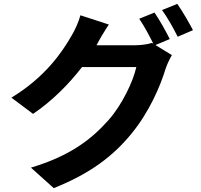

<svg xmlns="http://www.w3.org/2000/svg" viewBox="-20 -884 1040 993"><path d="M779 -819 700 -787C725 -751 753 -698 773 -658L766 -662C744 -655 710 -650 679 -650H479C480 -652 481 -653 482 -655C493 -677 519 -722 543 -757L396 -805C387 -771 366 -725 351 -701C302 -615 214 -485 39 -379L151 -295C250 -362 337 -450 404 -537H685C669 -463 611 -342 543 -265C455 -165 344 -78 140 -17L258 89C446 14 566 -77 661 -194C752 -305 809 -438 836 -527C844 -552 858 -580 869 -599L784 -651L858 -682C840 -719 804 -783 779 -819ZM897 -864 818 -832C846 -794 878 -736 899 -694L978 -728C960 -763 923 -827 897 -864Z"/></svg>

Font: Source Han Sans JP
Style: Bold
Weight: 700
Designer: Ryoko NISHIZUKA 西塚涼子 (kana, bopomofo & ideographs); Paul D. Hunt (Latin, Greek & Cyrillic); Sandoll Communications 산돌커뮤니
Foundry: Adobe
Version: Version 2.002;hotconv 1.0.116;makeotfexe 2.5.65601